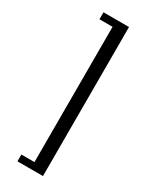

<svg xmlns="http://www.w3.org/2000/svg" viewBox="-229 -786 799 1003"><g transform="rotate(30 170.0 -284.5)"><path d="M228 -734V165H74V124H153V-692H74V-734Z"/></g></svg>

Font: Arima Thin
Style: Regular
Weight: 400
Version: Version 1.100